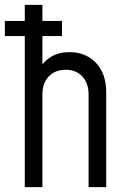

<svg xmlns="http://www.w3.org/2000/svg" viewBox="-31 -770 522 790"><path d="M-11 -621.5V-684H224V-621.5ZM71 0V-750H143.5V-471.2L131.2 -486.8Q149.9 -519.6 181.2 -537.6Q212.5 -555.5 254.9 -555.5Q297.9 -555.5 332.1 -536.3Q366.2 -517.1 386.1 -480.1Q406 -443.1 406 -389.5V0H333.5V-382Q333.5 -427.8 307.8 -455.4Q282 -483 239.3 -483Q195.8 -483 169.6 -455.4Q143.5 -427.8 143.5 -382V0Z"/></svg>

Font: Mohave Light
Style: Regular
Weight: 300
Designer: Gumpita Rahayu
Foundry: Tokotype
Version: Version 2.003